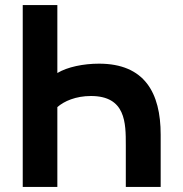

<svg xmlns="http://www.w3.org/2000/svg" viewBox="-20 -740 726 760"><path d="M207 -720H70V0H207V-316C233.5 -339.5 280 -360 340 -360C478 -360 478 -253 478 -166V0H616V-207C616 -373 552 -488 372 -488C310 -488 247 -475 207 -451Z"/></svg>

Font: Eudonet ExtraBold
Style: Regular
Weight: 800
Designer: Mikhail Sharanda
Foundry: Mikhail Sharanda
Version: Version 4.503;Glyphs 3.1.2 (3151)